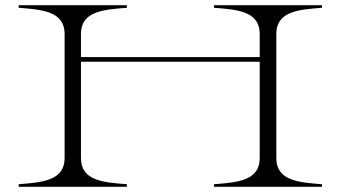

<svg xmlns="http://www.w3.org/2000/svg" viewBox="-20 -720 1314 740"><path d="M1221 -690V-700H805V-690C897 -683 981 -676 981 -589V-500H292V-589C292 -677 378 -683 469 -690V-700H52V-690C144 -683 229 -676 229 -589V-111C229 -24 144 -17 52 -10V0H469V-10C378 -17 292 -23 292 -111V-482H981V-111C981 -24 897 -17 805 -10V0H1221V-10C1131 -17 1045 -23 1045 -111V-589C1045 -677 1131 -683 1221 -690Z"/></svg>

Font: Sprat Extended Light
Style: Regular
Weight: 300
Width: 9
Designer: Ethan Nakache
Foundry: Collletttivo
Version: Version 2.000;Glyphs 3.2 (3217)